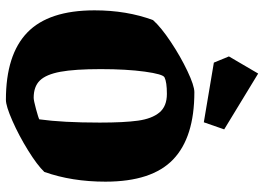

<svg xmlns="http://www.w3.org/2000/svg" viewBox="-142 -739 894 650"><g transform="rotate(90 305.0 -414.0)"><path d="M15 -287Q15 -396 48 -485Q72 -512 121.5 -545Q171 -578 220.5 -601.5Q270 -625 292 -625Q445 -625 520 -553Q595 -481 595 -324Q595 -210 562 -117Q539 -93 489 -62Q439 -31 389 -9Q339 13 318 13Q165 13 90 -59.5Q15 -132 15 -287ZM384 -100Q395 -179 395 -305Q395 -387 388.5 -434Q382 -481 361 -506.5Q340 -532 298 -532Q258 -532 242 -524Q231 -519 222.5 -457Q214 -395 214 -308Q214 -220 223 -171.5Q232 -123 252.5 -102Q273 -81 311 -81Q320 -81 349.5 -89Q379 -97 384 -100ZM192 -691 171 -742 229 -841 418 -726 394 -657Z"/></g></svg>

Font: Grenze Black
Style: Regular
Weight: 900
Designer: Renata Polastri
Foundry: Omnibus-Type
Version: Version 1.002; ttfautohint (v1.8)